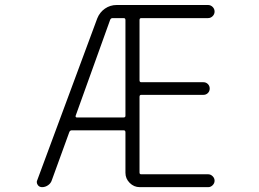

<svg xmlns="http://www.w3.org/2000/svg" viewBox="-20 -774 1040 772"><path d="M284.2 -308.6Q283.2 -305.7 284.7 -303.7Q286.1 -301.8 288.1 -301.8H477.5Q484.4 -301.8 484.4 -308.6V-693.4Q484.4 -701.2 477.5 -701.2H432.6Q425.8 -701.2 422.9 -694.3ZM371.1 -700.2Q380.9 -724.6 401.9 -739.3Q422.9 -753.9 449.2 -753.9H816.4Q827.1 -753.9 835 -746.1Q842.8 -738.3 842.8 -727.5Q842.8 -716.8 835 -709Q827.1 -701.2 816.4 -701.2H547.9Q541 -701.2 541 -693.4V-451.2Q541 -443.4 547.9 -443.4H797.9Q808.6 -443.4 815.9 -436Q823.2 -428.7 823.2 -418Q823.2 -407.2 815.9 -399.9Q808.6 -392.6 797.9 -392.6H547.9Q541 -392.6 541 -384.8V-80.1Q541 -73.2 547.9 -73.2H817.4Q827.1 -73.2 835 -65.4Q842.8 -57.6 842.8 -47.4Q842.8 -37.1 835 -29.3Q827.1 -21.5 817.4 -21.5H542Q518.6 -21.5 501.5 -38.6Q484.4 -55.7 484.4 -79.1V-242.2Q484.4 -250 477.5 -250H268.6Q261.7 -250 258.8 -243.2L188.5 -49.8Q184.6 -37.1 173.3 -29.3Q162.1 -21.5 149.4 -21.5Q137.7 -21.5 131.8 -30.3Q127.9 -36.1 127.9 -42Q127.9 -45.9 129.9 -49.8Z"/></svg>

Font: Rounded Mgen+ 2m light
Style: Regular
Weight: 200
Designer: [Source Han Sans]
Ryoko NISHIZUKA  (kana & ideographs); Paul D. Hunt (Latin, Greek & Cyrillic); Wenlong ZHANG  (bopomofo
Version: Version 1.059.20150602